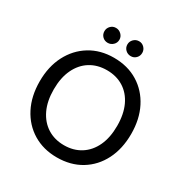

<svg xmlns="http://www.w3.org/2000/svg" viewBox="-200 -1039 1160 1209"><g transform="rotate(30 380.5 -434.5)"><path d="M380 12Q282 12 207 -33.5Q132 -79 90 -160.5Q48 -242 48 -350Q48 -457 90 -538.5Q132 -620 207 -666Q282 -712 380 -712Q480 -712 555 -666Q630 -620 671.5 -538.5Q713 -457 713 -350Q713 -242 671.5 -160.5Q630 -79 555 -33.5Q480 12 380 12ZM381 -77Q450 -77 502 -110Q554 -143 582.5 -204Q611 -265 611 -350Q611 -435 582.5 -496Q554 -557 502 -589.5Q450 -622 381 -622Q312 -622 260 -589.5Q208 -557 179 -496Q150 -435 150 -350Q150 -265 179 -204Q208 -143 260 -110Q312 -77 381 -77ZM297 -773Q274 -773 258.5 -788.5Q243 -804 243 -827Q243 -849 258.5 -865Q274 -881 297 -881Q319 -881 335.5 -865Q352 -849 352 -827Q352 -804 335.5 -788.5Q319 -773 297 -773ZM465 -773Q442 -773 426 -788.5Q410 -804 410 -827Q410 -849 426 -865Q442 -881 465 -881Q487 -881 502.5 -865Q518 -849 518 -827Q518 -804 502.5 -788.5Q487 -773 465 -773Z"/></g></svg>

Font: DM Sans 11pt Medium
Style: Regular
Weight: 500
Version: Version 4.004;gftools[0.9.30]